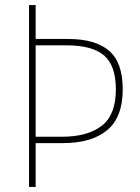

<svg xmlns="http://www.w3.org/2000/svg" viewBox="-20 -734 548 754"><path d="M462 -383Q462 -274 401 -223Q340 -172 227 -172H120V0H94V-714H120V-581H247Q354 -581 408 -535Q462 -489 462 -383ZM223 -197Q324 -197 379.5 -240Q435 -283 435 -383Q435 -476 389 -516Q343 -556 240 -556H120V-197Z"/></svg>

Font: Noto Sans Lao Looped SemiCondensed Thin
Style: Regular
Weight: 100
Width: 4
Designer: Mark Frömberg, Ben Mitchell
Foundry: The Fontpad Ltd
Version: Version 1.002; ttfautohint (v1.8.4.7-5d5b)